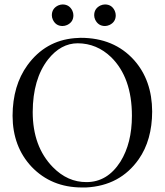

<svg xmlns="http://www.w3.org/2000/svg" viewBox="-20 -827 735 857"><path d="M400.4 -758.8Q400.4 -789.1 428.7 -802.7Q439 -807.1 448.7 -807.1Q479 -807.1 492.2 -778.8Q496.6 -768.6 496.6 -758.8Q496.6 -728.5 468.3 -715.3Q458 -710.9 448.7 -710.9Q418.5 -710.9 404.8 -739.3Q400.4 -749 400.4 -758.8ZM211.4 -758.8Q211.4 -789.1 239.7 -802.7Q250 -807.1 259.3 -807.1Q289.6 -807.1 303.2 -778.8Q307.6 -768.6 307.6 -758.8Q307.6 -728.5 279.3 -715.3Q269 -710.9 259.3 -710.9Q229 -710.9 215.8 -739.3Q211.4 -749 211.4 -758.8ZM327.1 -633.8Q251.5 -633.8 194.3 -561.5Q126.5 -474.1 126 -327.1Q126 -172.9 215.8 -81.1Q281.7 -13.7 366.2 -14.2Q459.5 -14.2 517.6 -105.5Q568.8 -188 568.8 -310.1Q568.8 -480.5 476.1 -571.8Q412.1 -633.3 327.1 -633.8ZM659.2 -329.1Q658.7 -201.2 599.1 -116.2Q516.1 2 364.3 9.8Q355 10.3 346.2 9.8Q209.5 9.8 121.1 -82.5Q36.6 -172.4 36.1 -310.1Q36.6 -445.3 102.5 -536.1Q182.1 -645.5 313 -656.7Q326.7 -657.7 339.8 -658.2Q488.8 -658.2 578.1 -559.1Q658.7 -468.8 659.2 -329.1Z"/></svg>

Font: Linux Libertine Display O
Style: Regular
Weight: 400
Designer: Philipp H. Poll
Foundry: Philipp H. Poll
Version: Version 5.0.9